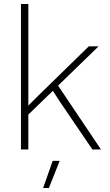

<svg xmlns="http://www.w3.org/2000/svg" viewBox="-20 -749 551 962"><path d="M85 -729H122V-220L171 -269L425 -517H474L271 -320L486 0H443L277 -244L245 -294L122 -175V0H85ZM244 57H279L225 193H196Z"/></svg>

Font: Mona Sans VF XLt
Style: Regular
Weight: 200
Designer: Deni Anggara
Foundry: GitHub
Version: Version 2.000;Glyphs 3.2.3 (3260)